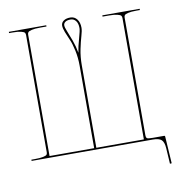

<svg xmlns="http://www.w3.org/2000/svg" viewBox="-98 -869 1036 1113"><g transform="rotate(-10 420.0 -312.5)"><path d="M400.9 -570.3Q406.2 -606 419.2 -650.9Q432.1 -695.8 432.1 -710Q432.1 -737.8 420.2 -752.9Q408.2 -768.1 389.6 -768.1Q368.7 -768.1 358.2 -760.5Q347.7 -752.9 347.7 -741.2Q347.7 -729 357.4 -705.8Q367.2 -682.6 380.6 -646Q394 -609.4 400.9 -570.3ZM24.9 -759.8H245.1V-752.4H207.5Q175.3 -752.4 158 -748Q140.6 -743.7 136.5 -738.3Q132.3 -732.9 132.3 -724.1V-9.8H395V-495.1Q395 -543 385.7 -585.7Q376.5 -628.4 365.2 -653.1Q354 -677.7 344.7 -701.9Q335.4 -726.1 335.4 -741.2Q335.4 -758.8 350.3 -769.3Q365.2 -779.8 389.6 -779.8Q414.1 -779.8 429 -760.7Q443.8 -741.7 443.8 -710Q443.8 -692.9 434.8 -662.8Q425.8 -632.8 416.7 -589.1Q407.7 -545.4 407.7 -495.1V-9.8H640.1H687.5V-724.1Q687.5 -732.9 683.3 -738.3Q679.2 -743.7 661.9 -748Q644.5 -752.4 612.3 -752.4H575.2V-759.8H794.9V-752.4H774.9Q742.7 -752.4 725.3 -748Q708 -743.7 704.1 -738.3Q700.2 -732.9 700.2 -724.1V-33.7Q700.2 -17.6 706.8 -13.7Q713.4 -9.8 740.2 -9.8H759.8H807.1Q812 -9.8 812 -5.4L822.3 154.3L812 155.3L806.2 62.5Q803.7 26.9 789.3 13.4Q774.9 0 737.3 0H687.5H642.6H132.3H24.9V-7.3H44.9Q77.1 -7.3 94.5 -11.2Q111.8 -15.1 116 -20Q120.1 -24.9 120.1 -33.7V-724.1Q120.1 -732.9 116 -738.3Q111.8 -743.7 94.5 -748Q77.1 -752.4 44.9 -752.4H24.9Z"/></g></svg>

Font: ZnikomitNo24
Style: Thin
Weight: 300
Designer: gluk
Foundry: gluk
Version: Version 0.55